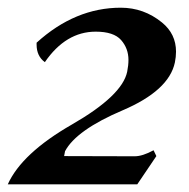

<svg xmlns="http://www.w3.org/2000/svg" viewBox="-33 -481 492 501"><path d="M325.2 0H-12.7Q23.9 -81.1 154.8 -156.2Q285.6 -231.4 298.8 -293.5Q302.2 -310.5 302.2 -324.7Q302.2 -354.5 283 -376.5Q263.7 -398.4 216.8 -398.4Q138.7 -398.4 84 -318.8Q62.5 -334.5 62.5 -364.7V-369.6Q163.1 -460.9 282.2 -460.9Q342.3 -460.9 389.6 -422.4Q426.3 -392.6 426.3 -346.2Q426.3 -332.5 423.3 -317.9Q407.7 -244.6 286.9 -193.1Q166 -141.6 136.7 -86.4L134.3 -73.7L318.4 -73.2Q338.9 -73.2 367.7 -88.9L375 -73.7Z"/></svg>

Font: Balgruf
Style: Italic
Weight: 500
Italic angle: -12°
Designer: Paul James Miller
Foundry: High-Logic / Made with FontCreator
Version: Version 1.201;March 28, 2021;FontCreator 13.0.0.2683 64-bit